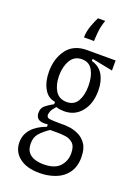

<svg xmlns="http://www.w3.org/2000/svg" viewBox="-161 -774 733 1005"><g transform="rotate(20 205.0 -271.0)"><path d="M192 162Q120 162 79.5 130Q39 98 39 46Q39 3 67 -28.5Q95 -60 147 -79V-92Q110 -88 95 -99Q80 -110 80 -133Q80 -159 96.5 -173Q113 -187 142 -203V-216Q102 -221 80 -260Q58 -299 58 -354Q58 -428 95.5 -478Q133 -528 206 -528H366V-472L250 -495V-483Q293 -472 314 -436Q335 -400 335 -348Q335 -275 298.5 -230.5Q262 -186 203 -186Q193 -186 180.5 -187.5Q168 -189 158 -193Q139 -172 134.5 -159.5Q130 -147 130 -140Q130 -124 147 -121.5Q164 -119 203 -119H232Q238 -119 259.5 -116.5Q281 -114 307 -102.5Q333 -91 352 -64.5Q371 -38 371 10Q371 63 346 97Q321 131 280 146.5Q239 162 192 162ZM199 -236Q240 -236 259 -269Q278 -302 278 -353Q278 -406 259 -440Q240 -474 199 -474Q157 -474 136 -438.5Q115 -403 115 -353Q115 -303 135.5 -269.5Q156 -236 199 -236ZM196 112Q258 112 286 82Q314 52 314 9Q314 -30 296 -46.5Q278 -63 254 -66Q230 -69 212 -69H168Q132 -44 114.5 -23Q97 -2 97 31Q97 63 111 80.5Q125 98 148 105Q171 112 196 112ZM244 -704Q231 -667 228 -633Q225 -599 225 -585H169Q169 -617 181.5 -651.5Q194 -686 204 -704Z"/></g></svg>

Font: Bricolage Grotesque 12pt Condensed ExtraLight
Style: Regular
Weight: 200
Width: 3
Designer: Mathieu Triay
Foundry: Atelier Triay
Version: Version 1.001; ttfautohint (v1.8.4.7-5d5b);gftools[0.9.33.de